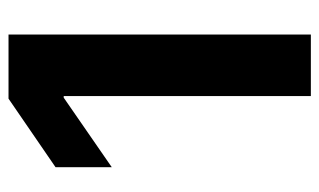

<svg xmlns="http://www.w3.org/2000/svg" viewBox="-173 -595 768 462"><g transform="rotate(-90 211.0 -364.0)"><path d="M358.9 -727.5V0H210.9V-594.7H207L39.6 -479V-614.3L204.6 -727.5Z"/></g></svg>

Font: Inter 18pt
Style: Bold
Weight: 700
Designer: Rasmus Andersson
Foundry: rsms
Version: Version 4.001;git-66647c0bb